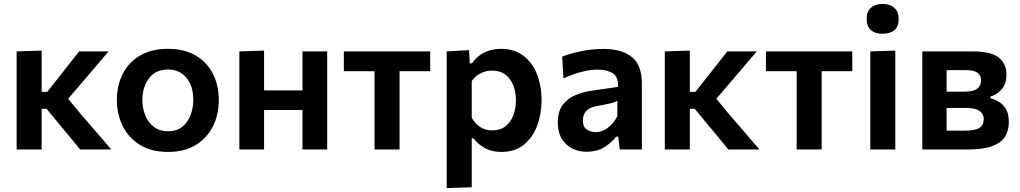

<svg xmlns="http://www.w3.org/2000/svg" viewBox="-20 -759 5180 975"><path d="M64.5 0V-498L191.5 -502V-292.5H220L277 -365Q303 -398 329.5 -431.5Q356 -465 382 -498H531.5Q493.5 -453 455.5 -408.8Q417.5 -364.5 380 -320.5L326 -257.5L390 -180Q429 -135 468 -89.8Q507 -44.5 545 0H387Q361 -32 334.8 -63.8Q308.5 -95.5 282.5 -126.5L216.5 -206.5H191.5V0Z M834.5 12.5Q746.5 12.5 688.5 -24.5Q630.5 -61.5 602 -121.5Q573.5 -181.5 573.5 -251Q573.5 -325.5 603.5 -384.2Q633.5 -443 691.2 -477Q749 -511 832 -511Q917 -511 974.8 -476.5Q1032.5 -442 1061.8 -383.2Q1091 -324.5 1091 -251Q1091 -176 1060.8 -116.5Q1030.5 -57 973 -22.2Q915.5 12.5 834.5 12.5ZM834 -92.5Q877 -92.5 905.2 -115Q933.5 -137.5 947.5 -173.8Q961.5 -210 961.5 -251Q961.5 -322.5 926.5 -364.2Q891.5 -406 833.5 -406Q770 -406 736.5 -361.2Q703 -316.5 703 -251Q703 -210 717.5 -173.8Q732 -137.5 761.2 -115Q790.5 -92.5 834 -92.5Z M1195.5 0V-498L1321 -502V-300H1516V-498H1641.5V0H1516V-200.5H1321V0Z M1882 0V-397.5H1726V-498H2164.5V-397.5H2009V0Z M2248.5 196V-498L2362 -504.5L2365.5 -437.5H2376.5Q2398.5 -470.5 2436.2 -490.8Q2474 -511 2524.5 -511Q2591 -511 2637 -476.5Q2683 -442 2706.5 -383Q2730 -324 2730 -250Q2730 -180.5 2707.8 -120.8Q2685.5 -61 2640.2 -24.2Q2595 12.5 2526 12.5Q2479 12.5 2444.2 -6Q2409.5 -24.5 2384 -57H2375.5V192ZM2480 -97Q2521.5 -97 2548 -118.5Q2574.5 -140 2587.2 -174.8Q2600 -209.5 2600 -249Q2600 -290.5 2586.8 -324.8Q2573.5 -359 2546.8 -379.8Q2520 -400.5 2479 -400.5Q2448.5 -400.5 2421 -387Q2393.5 -373.5 2375.5 -347.5V-161Q2392.5 -131.5 2418.2 -114.2Q2444 -97 2480 -97Z M2959 11.5Q2896 11.5 2854.2 -27.5Q2812.5 -66.5 2812.5 -137Q2812.5 -193 2837.2 -225.8Q2862 -258.5 2899.5 -274.8Q2937 -291 2976 -297L3118.5 -318Q3120.5 -370.5 3090.5 -388Q3060.5 -405.5 3012.5 -405.5Q2978 -405.5 2934.2 -394.5Q2890.5 -383.5 2841 -361L2835 -471.5Q2871.5 -486 2927.5 -498.2Q2983.5 -510.5 3046 -510.5Q3137.5 -510.5 3188.5 -469.5Q3239.5 -428.5 3239.5 -335.5V0H3127L3119.5 -65H3109Q3088.5 -37.5 3051 -13Q3013.5 11.5 2959 11.5ZM3005 -88Q3036.5 -88 3066.2 -109.8Q3096 -131.5 3115 -169V-247.5Q3105 -240.5 3084.2 -235.2Q3063.5 -230 3007 -219.5Q2940 -207.5 2940 -147Q2940 -114.5 2959.8 -101.2Q2979.5 -88 3005 -88Z M3356 0V-498L3483 -502V-292.5H3511.5L3568.5 -365Q3594.5 -398 3621 -431.5Q3647.5 -465 3673.5 -498H3823Q3785 -453 3747 -408.8Q3709 -364.5 3671.5 -320.5L3617.5 -257.5L3681.5 -180Q3720.5 -135 3759.5 -89.8Q3798.5 -44.5 3836.5 0H3678.5Q3652.5 -32 3626.2 -63.8Q3600 -95.5 3574 -126.5L3508 -206.5H3483V0Z M4025.5 0V-397.5H3869.5V-498H4308V-397.5H4152.5V0Z M4399.5 0V-498L4526.5 -502V0ZM4461.5 -587.5Q4425 -587.5 4403 -605.8Q4381 -624 4381 -664Q4381 -700.5 4403 -719.8Q4425 -739 4462.5 -739Q4500 -739 4521.8 -719Q4543.5 -699 4543.5 -664Q4543.5 -624 4521.8 -605.8Q4500 -587.5 4461.5 -587.5Z M4663.5 0V-498H4917.5Q5014.5 -498 5052.8 -465.8Q5091 -433.5 5091 -381Q5091 -334 5067 -306Q5043 -278 5009.5 -268.5V-260Q5032.5 -254 5054 -241Q5075.5 -228 5089.2 -203.5Q5103 -179 5103 -139Q5103 -98 5084.5 -66.5Q5066 -35 5020.2 -17.5Q4974.5 0 4892.5 0ZM4887 -403H4787V-293.5H4876.5Q4923 -293.5 4942.5 -308.8Q4962 -324 4962 -350.5Q4962 -403 4887 -403ZM4787 -95.5H4878Q4931.5 -95.5 4953.5 -109.5Q4975.5 -123.5 4975.5 -153Q4975.5 -211 4885 -211H4787Z"/></svg>

Font: Commissioner SemiBold
Style: Regular
Weight: 600
Designer: Kostas Bartsokas
Foundry: Kostas Bartsokas
Version: Version 1.000; ttfautohint (v1.8.3)